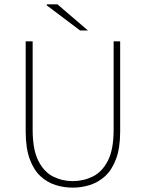

<svg xmlns="http://www.w3.org/2000/svg" viewBox="-20 -850 670 882"><path d="M314 12Q274 12 235.5 0Q197 -12 166 -40.5Q135 -69 116.5 -119.5Q98 -170 98 -246V-660H130V-254Q130 -163 156 -111.5Q182 -60 224 -39Q266 -18 314 -18Q363 -18 406 -39Q449 -60 475.5 -111.5Q502 -163 502 -254V-660H532V-246Q532 -170 513 -119.5Q494 -69 462.5 -40.5Q431 -12 392.5 0Q354 12 314 12ZM348 -710 194 -826 196 -830H244L384 -710Z"/></svg>

Font: Mada ExtraLight
Style: Regular
Weight: 250
Designer: Khaled Hosny
Version: Version 1.5